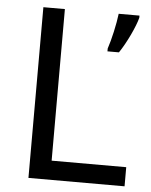

<svg xmlns="http://www.w3.org/2000/svg" viewBox="-52 -757 628 800"><g transform="rotate(5 262.0 -357.0)"><path d="M97 0H499V-80H187V-714H97ZM499 -705V-714H412C407 -671 392 -604 379 -566V-554H427C457 -598 490 -669 499 -705Z"/></g></svg>

Font: Noto Sans Lycian
Style: Regular
Weight: 400
Designer: Monotype Design Team
Foundry: Monotype Imaging Inc.
Version: Version 2.002